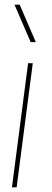

<svg xmlns="http://www.w3.org/2000/svg" viewBox="-20 -800 220 820"><path d="M51 0H31L100 -530H120ZM133 -620H111L42 -780H64Z"/></svg>

Font: Tanohe Sans Thin
Style: Italic
Weight: 100
Designer: Village Type and Design LLC & Cristiano Sobral
Foundry: Cooper Hewitt Smithsonian Design Museum
Version: Version 1.00;September 29, 2021;FontCreator 13.0.0.2655 64-b